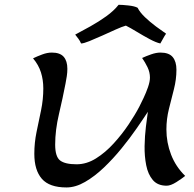

<svg xmlns="http://www.w3.org/2000/svg" viewBox="-20 -781 821 814"><path d="M261.7 13.7Q189.5 13.7 157.5 -22.9Q125.5 -59.6 125.5 -128.9Q125.5 -175.8 135 -221.7Q144.5 -267.6 154.1 -313.5Q163.6 -359.4 163.6 -406.2Q163.6 -442.4 153.6 -474.1Q143.6 -505.9 120.1 -533.7Q137.2 -542 158.7 -550Q180.2 -558.1 199.7 -558.1Q234.4 -558.1 250 -540.3Q265.6 -522.5 265.6 -489.3Q265.6 -473.6 263.2 -458Q260.7 -442.4 257.8 -426.8Q246.1 -365.7 230 -297.6Q213.9 -229.5 213.9 -168Q213.9 -116.7 234.9 -100.6Q255.9 -84.5 304.7 -84.5Q347.2 -84.5 387 -109.4Q426.8 -134.3 461.9 -172.9Q497.1 -211.4 524.9 -252.9Q552.7 -294.4 570.3 -328.1Q578.1 -343.3 588.9 -366Q599.6 -388.7 607.7 -412.1Q615.7 -435.5 615.7 -452.1Q615.7 -474.6 605.5 -495.8Q595.2 -517.1 582.5 -535.2Q599.1 -543 620.6 -550.5Q642.1 -558.1 660.2 -558.1Q696.3 -558.1 712.2 -539.1Q728 -520 728 -485.4Q728 -444.3 717.3 -402.6Q706.5 -360.8 696 -318.4Q685.5 -275.9 685.5 -232.4Q685.5 -176.8 705.3 -125.5Q725.1 -74.2 765.1 -35.2Q752 -24.4 727.8 -9Q703.6 6.3 686.5 6.3Q648.4 6.3 627.9 -17.8Q607.4 -42 599.9 -80.3Q592.3 -118.7 593 -161.9Q593.8 -205.1 598.6 -243.9Q603.5 -282.7 606.9 -307.1Q587.9 -277.8 559.3 -236.6Q530.8 -195.3 495.4 -151.9Q460 -108.4 420.7 -70.8Q381.3 -33.2 340.8 -9.8Q300.3 13.7 261.7 13.7ZM323.7 -596.7Q319.3 -607.4 312.5 -616.5Q305.7 -625.5 298.8 -634.3Q328.1 -649.9 363.3 -669.4Q398.4 -689 430.4 -711.9Q462.4 -734.9 482.9 -760.7Q498 -760.7 524.7 -757.8Q551.3 -754.9 563.5 -748Q572.8 -729 594.7 -708Q616.7 -687 641.4 -668.7Q666 -650.4 684.1 -638.2Q677.2 -628.4 671.6 -617.7Q666 -606.9 659.7 -596.7Q641.6 -600.6 614.3 -615.2Q586.9 -629.9 559.6 -646.5Q532.2 -663.1 513.7 -672.4Q497.6 -668 470.5 -655.8Q443.4 -643.6 413.6 -630.1Q383.8 -616.7 359.1 -606.7Q334.5 -596.7 323.7 -596.7Z"/></svg>

Font: Lumanosimo
Style: Regular
Weight: 400
Designer: The DocRepair Project, Eduardo Rodriguez Tunni
Foundry: Google
Version: Version 1.010